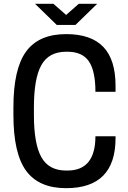

<svg xmlns="http://www.w3.org/2000/svg" viewBox="-20 -970 670 1002"><path d="M259 -950 325 -892 391 -950H487L374 -840H276L163 -950ZM325 -80H332Q478 -80 478 -259H583V-249Q583 12 325 12Q183 12 116.5 -78.5Q50 -169 50 -370V-410Q50 -611 116.5 -701.5Q183 -792 325 -792Q455 -792 519 -725.5Q583 -659 583 -522V-491H478Q478 -599 444 -649.5Q410 -700 332 -700H325Q235 -700 196 -630.5Q157 -561 157 -410V-370Q157 -219 196 -149.5Q235 -80 325 -80Z"/></svg>

Font: Coupeur_Texte
Style: Regular
Weight: 400
Designer: Léa Rolland
Version: Version 1.000;PS 001.000;hotconv 1.0.88;makeotf.lib2.5.64775